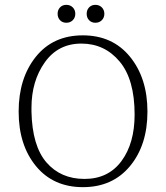

<svg xmlns="http://www.w3.org/2000/svg" viewBox="-20 -860 685 793"><path d="M110 -415Q110 -407 110 -399Q113 -257 172 -189Q231 -121 329 -121Q427 -121 481.5 -194.5Q536 -268 536 -387Q536 -532 474 -606Q412 -680 316 -680Q220 -680 165 -602.5Q110 -525 110 -415ZM589 -399Q589 -261 517 -174Q445 -87 322.5 -87Q200 -87 128.5 -174Q57 -261 57 -399Q57 -537 128 -625.5Q199 -714 322 -714Q445 -714 517 -625.5Q589 -537 589 -399ZM400.5 -829.5Q411 -819 411 -803Q411 -787 400.5 -776.5Q390 -766 374 -766Q358 -766 348 -776.5Q338 -787 338 -803Q338 -819 348 -829.5Q358 -840 374 -840Q390 -840 400.5 -829.5ZM280.5 -829.5Q291 -819 291 -803Q291 -787 280.5 -776.5Q270 -766 254 -766Q238 -766 228 -776.5Q218 -787 218 -803Q218 -819 228 -829.5Q238 -840 254 -840Q270 -840 280.5 -829.5Z"/></svg>

Font: Halant Light
Style: Regular
Weight: 300
Designer: Hitesh Malaviya (Devanagari), Satya Rajpurohit (Latin)
Foundry: Indian Type Foundry
Version: Version 1.101;PS 1.0;hotconv 1.0.78;makeotf.lib2.5.61930; tt